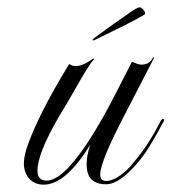

<svg xmlns="http://www.w3.org/2000/svg" viewBox="-20 -497 467 523"><path d="M99 6Q74 6 59 -11Q45 -28 45 -52Q45 -74 58.5 -110Q72 -146 97 -196Q108 -218 125.5 -249.5Q143 -281 168 -322H170Q177 -317 186 -317Q207 -317 234 -338L236 -336Q221 -319 184 -253Q172 -232 161.5 -214Q151 -196 141 -180Q82 -79 82 -32Q82 -5 107 -5Q163 -5 262 -180Q276 -205 295 -242Q314 -279 339 -328H341Q348 -325 354 -323Q360 -321 366 -321Q388 -321 397 -341L400 -340L322 -189Q253 -57 253 -22Q253 -4 270 -4Q282 -4 299.5 -14Q317 -24 336 -45Q360 -73 377.5 -98.5Q395 -124 418 -168Q421 -173 424 -173Q430 -173 424 -163Q406 -129 385.5 -95.5Q365 -62 336 -33Q298 5 269 5Q243 5 229.5 -8Q216 -21 216 -50Q216 -74 226 -103Q159 6 99 6ZM232 -388Q232 -390 243.5 -398.5Q255 -407 269 -417Q283 -427 290 -432Q310 -446 332 -461.5Q354 -477 360 -477Q366 -477 372 -468.5Q378 -460 373 -457Q367 -453 344.5 -441Q322 -429 294 -415.5Q266 -402 242 -390Q232 -385 232 -388Z"/></svg>

Font: Imperial Script
Style: Regular
Weight: 400
Designer: Robert E. Leuschke
Foundry: Robert E. Leuschke
Version: Version 1.010; ttfautohint (v1.8.3)